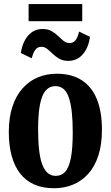

<svg xmlns="http://www.w3.org/2000/svg" viewBox="-20 -940 560 970"><path d="M24.5 -273Q24.5 -347 43 -402.2Q61.5 -457.5 94.5 -494.2Q127.5 -531 171.5 -549.2Q215.5 -567.5 266.5 -567.5Q343 -567.5 393.8 -534.2Q444.5 -501 469.8 -438Q495 -375 495 -285Q495 -209.5 476.8 -153.8Q458.5 -98 425.5 -61.5Q392.5 -25 348.2 -7Q304 11 253 11Q195.5 11 152.8 -8Q110 -27 81.5 -63.8Q53 -100.5 38.8 -153Q24.5 -205.5 24.5 -273ZM262 -51.5Q291 -51.5 309.8 -72.5Q328.5 -93.5 338 -141.8Q347.5 -190 347.5 -271Q347.5 -329.5 342.8 -373.2Q338 -417 328 -446.5Q318 -476 301 -490.5Q284 -505 260 -505Q231.5 -505 212 -484Q192.5 -463 182.5 -414.8Q172.5 -366.5 172.5 -285.5Q172.5 -227 177.5 -183Q182.5 -139 193.2 -109.8Q204 -80.5 221 -66Q238 -51.5 262 -51.5ZM85.5 -672Q93 -726 121.8 -759.8Q150.5 -793.5 195 -793.5Q222 -793.5 240.8 -782.8Q259.5 -772 273.8 -758Q288 -744 301.5 -733.2Q315 -722.5 331.5 -722.5Q351.5 -722.5 362.8 -738.5Q374 -754.5 379.5 -780.5L434.5 -754Q427.5 -700 398.8 -666.2Q370 -632.5 325 -632.5Q298 -632.5 279.5 -643.2Q261 -654 246.5 -668Q232 -682 218.5 -692.8Q205 -703.5 189 -703.5Q169 -703.5 157.8 -687.5Q146.5 -671.5 140.5 -645.5ZM395.5 -919.5V-833H124.5V-919.5Z"/></svg>

Font: Merriweather 24pt SemiCondensed
Style: Bold
Weight: 700
Width: 4
Designer: Eben Sorkin
Foundry: Eben Sorkin
Version: Version 2.100